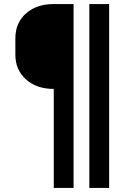

<svg xmlns="http://www.w3.org/2000/svg" viewBox="-20 -750 640 950"><path d="M246 180V-310Q161 -310 108.5 -357Q56 -404 56 -480V-560Q56 -637 108.5 -683.5Q161 -730 246 -730H344V180ZM422 180V-730H520V180Z"/></svg>

Font: JetBrains Mono NL
Style: Bold
Weight: 700
Monospace: yes
Designer: Philipp Nurullin, Konstantin Bulenkov
Foundry: JetBrains
Version: Version 2.305; ttfautohint (v1.8.4.7-5d5b)